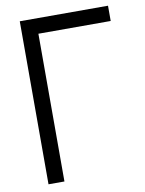

<svg xmlns="http://www.w3.org/2000/svg" viewBox="-84 -799 647 858"><g transform="rotate(-10 239.5 -370.0)"><path d="M65.9 -739.7H466.3V-670.4H138.2V0H65.9Z"/></g></svg>

Font: News Cycle
Style: Regular
Weight: 500
Version: Version 0.5.2